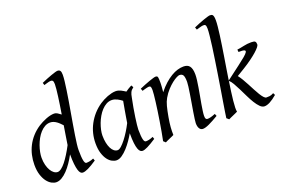

<svg xmlns="http://www.w3.org/2000/svg" viewBox="-100 -1062 2056 1402"><g transform="rotate(-20 928.0 -361.0)"><path d="M303.2 -207Q307.6 -236.3 313.5 -273.7Q319.3 -311 326.2 -352.5Q317.9 -361.3 308.3 -370.8Q298.8 -380.4 287.8 -388.2Q276.9 -396 264.6 -400.9Q252.4 -405.8 238.8 -405.8Q216.8 -405.8 197.3 -394.8Q177.7 -383.8 161.4 -365.7Q145 -347.7 132.3 -324.5Q119.6 -301.3 110.8 -276.6Q102.1 -252 97.4 -228Q92.8 -204.1 92.8 -185.1Q92.8 -153.3 99.4 -127.9Q106 -102.5 116.7 -84.5Q127.4 -66.4 141.1 -56.6Q154.8 -46.9 168.9 -46.9Q182.1 -46.9 198.2 -59.1Q214.4 -71.3 231.7 -93Q249 -114.7 267.3 -144Q285.6 -173.3 303.2 -207ZM451.2 -33.2Q409.7 -5.4 383.1 7.3Q356.4 20 339.8 20Q330.6 20 322.8 12.5Q314.9 4.9 309.3 -13.4Q303.7 -31.7 300.3 -62Q296.9 -92.3 296.9 -137.2Q280.3 -106.4 261 -78.1Q241.7 -49.8 220.7 -27.8Q199.7 -5.9 177.7 7.1Q155.8 20 134.8 20Q118.2 20 99.1 10Q80.1 0 63.7 -21.2Q47.4 -42.5 36.6 -75.4Q25.9 -108.4 25.9 -153.8Q25.9 -192.4 34.2 -228.8Q42.5 -265.1 59.3 -298.1Q76.2 -331.1 101.8 -359.6Q127.4 -388.2 162.1 -411.1Q175.8 -419.9 191.7 -428Q207.5 -436 224.1 -442.6Q240.7 -449.2 257.3 -453.1Q273.9 -457 289.1 -457Q301.3 -457 314 -449.2Q326.7 -441.4 339.4 -431.2Q345.2 -466.8 350.3 -501Q355.5 -535.2 359.4 -564.7Q363.3 -594.2 365.7 -618.2Q368.2 -642.1 368.2 -657.2Q368.2 -668.5 366.5 -675Q364.7 -681.6 361.6 -684.8Q358.4 -688 354.5 -689Q350.6 -689.9 346.2 -689.9Q341.8 -689.9 333.3 -688Q324.7 -686 315.9 -683.3Q307.1 -680.7 300.5 -678.7Q293.9 -676.8 293.9 -676.8L288.1 -695.8Q308.6 -705.1 329.3 -713.4Q350.1 -721.7 367.9 -728Q385.7 -734.4 399.4 -738.3Q413.1 -742.2 418.9 -742.2Q432.6 -742.2 439.2 -733.4Q445.8 -724.6 445.8 -702.1Q445.8 -683.1 442.4 -652.8Q439 -622.6 433.3 -585Q427.7 -547.4 420.7 -504.9Q413.6 -462.4 406 -419.2Q398.4 -376 391.4 -334Q384.3 -292 378.7 -255.9Q373 -219.7 369.6 -191.2Q366.2 -162.6 366.2 -146Q366.2 -89.4 371.6 -63.7Q377 -38.1 388.2 -38.1Q400.9 -38.1 414.3 -40.8Q427.7 -43.5 444.8 -50.8L451.2 -33.2Z M767.1 -209.5Q770.5 -231.9 774.7 -256.6Q778.8 -281.2 782.7 -303.5Q786.6 -325.7 790 -343.8Q793.5 -361.8 794.9 -371.1V-372.1Q787.6 -377.9 778.8 -383.8Q770 -389.6 760.3 -394.5Q750.5 -399.4 739.7 -402.6Q729 -405.8 717.3 -405.8Q694.8 -405.8 675 -394.8Q655.3 -383.8 638.4 -365.7Q621.6 -347.7 608.2 -324.5Q594.7 -301.3 585.4 -276.6Q576.2 -252 571 -228Q565.9 -204.1 565.9 -185.1Q565.9 -153.3 571.3 -127.9Q576.7 -102.5 585.9 -84.5Q595.2 -66.4 607.9 -56.6Q620.6 -46.9 635.3 -46.9Q647 -46.9 663.6 -61.5Q680.2 -76.2 698.5 -99.6Q716.8 -123 734.9 -152.1Q752.9 -181.2 767.1 -209.5ZM874 -411.1Q873 -410.2 873 -410.2Q869.6 -403.3 867.2 -394Q864.7 -384.8 862.3 -371.1Q855 -335.9 848.4 -299.1Q841.8 -262.2 837.2 -229.5Q832.5 -196.8 829.8 -171.9Q827.1 -147 827.1 -136.2Q827.1 -108.4 828.9 -89.4Q830.6 -70.3 833.5 -58.8Q836.4 -47.4 840.8 -42.2Q845.2 -37.1 851.1 -37.1Q860.8 -37.1 874.3 -39.8Q887.7 -42.5 907.2 -50.8L913.1 -33.2Q870.6 -5.4 844.5 7.3Q818.4 20 804.2 20Q795.4 20 787.4 13.9Q779.3 7.8 772.9 -9Q766.6 -25.9 762.9 -55.7Q759.3 -85.4 759.3 -132.8Q746.6 -110.4 728.3 -83.7Q710 -57.1 689 -33.9Q668 -10.7 645.8 4.6Q623.5 20 603 20Q586.9 20 568.6 10.7Q550.3 1.5 534.9 -18.8Q519.5 -39.1 509.3 -71Q499 -103 499 -148.9Q499 -187.5 508.1 -224.4Q517.1 -261.2 535.2 -294.9Q553.2 -328.6 579.3 -358.2Q605.5 -387.7 640.1 -411.1Q653.3 -419.9 669.2 -428.2Q685.1 -436.5 701.9 -442.9Q718.8 -449.2 735.4 -453.1Q752 -457 767.1 -457Q777.3 -457 787.1 -454.3Q796.9 -451.7 805.9 -447.3Q814.9 -442.9 823.7 -437.5Q832.5 -432.1 840.3 -427.2Q851.6 -435.5 864 -443.1Q876.5 -450.7 889.2 -457L898.9 -439.9Q889.2 -432.1 883.3 -426Q877.4 -419.9 873.5 -411.1H874Z M1398.4 -35.2Q1354 -8.8 1323 5.6Q1292 20 1273.4 20Q1256.3 20 1246.8 4.6Q1237.3 -10.7 1237.3 -37.1Q1237.3 -45.9 1240.5 -68.6Q1243.7 -91.3 1248.5 -121.6Q1253.4 -151.9 1259.3 -186Q1265.1 -220.2 1270 -251Q1274.9 -281.7 1278.1 -306.2Q1281.2 -330.6 1281.2 -341.8Q1281.2 -378.9 1273.4 -393.6Q1265.6 -408.2 1244.1 -408.2Q1237.8 -408.2 1221.9 -400.4Q1206.1 -392.6 1186 -377Q1166 -361.3 1144.3 -337.9Q1122.6 -314.5 1104.5 -283.2Q1090.8 -259.8 1082.3 -227.1Q1073.7 -194.3 1065.4 -147Q1057.6 -103.5 1055.4 -72.3Q1053.2 -41 1054.2 -12.2Q1047.9 -8.8 1038.3 -4.6Q1028.8 -0.5 1018.8 3.9Q1008.8 8.3 999.5 12.5Q990.2 16.6 984.4 20L968.3 4.9Q975.1 -27.3 981.7 -64.9Q988.3 -102.5 994.4 -140.4Q1000.5 -178.2 1005.9 -215.1Q1011.2 -252 1015.1 -283Q1019 -314 1021.2 -337.2Q1023.4 -360.4 1023.4 -372.1Q1023.4 -383.3 1022.2 -389.9Q1021 -396.5 1018.8 -399.7Q1016.6 -402.8 1013.2 -403.8Q1009.8 -404.8 1005.4 -404.8Q1001 -404.8 992.4 -402.8Q983.9 -400.9 975.1 -398.4Q966.3 -396 959.7 -394Q953.1 -392.1 953.1 -392.1L946.3 -411.1Q966.8 -419.9 987.5 -428.2Q1008.3 -436.5 1026.4 -442.9Q1044.4 -449.2 1057.9 -453.1Q1071.3 -457 1077.1 -457Q1084 -457 1087.9 -454.8Q1091.8 -452.6 1093.5 -446.8Q1095.2 -440.9 1095.7 -430.2Q1096.2 -419.4 1096.2 -401.9Q1096.2 -396.5 1095.7 -387.2Q1095.2 -377.9 1094.5 -367.4Q1093.8 -356.9 1092.8 -346.9Q1091.8 -336.9 1091.3 -331.1Q1117.7 -364.3 1144.5 -388.2Q1171.4 -412.1 1197.3 -427.5Q1223.1 -442.9 1247.3 -450Q1271.5 -457 1293.5 -457Q1308.6 -457 1320.6 -452.6Q1332.5 -448.2 1340.3 -438.2Q1348.1 -428.2 1352.3 -411.9Q1356.4 -395.5 1356.4 -372.1Q1356.4 -355 1353.3 -329.6Q1350.1 -304.2 1345.2 -274.7Q1340.3 -245.1 1334.5 -213.9Q1328.6 -182.6 1323.7 -154.3Q1318.8 -126 1315.7 -102.8Q1312.5 -79.6 1312.5 -65.9Q1312.5 -49.3 1316.9 -43.2Q1321.3 -37.1 1330.1 -37.1Q1341.3 -37.1 1356 -41Q1370.6 -44.9 1391.1 -53.2L1398.4 -35.2Z M1632.3 -691.9Q1632.3 -673.3 1629.4 -644.5Q1626.5 -615.7 1621.8 -580.1Q1617.2 -544.4 1610.8 -503.7Q1604.5 -462.9 1597.7 -419.9Q1590.8 -377 1583.7 -333Q1576.7 -289.1 1570.3 -247.6L1675.3 -327.1Q1709 -352.5 1730.5 -370.6Q1752 -388.7 1758.1 -399.7Q1764.2 -410.6 1752.7 -415.3Q1741.2 -419.9 1708.5 -418.9L1706.5 -438Q1735.4 -441.9 1762 -448Q1788.6 -454.1 1819.3 -454.1Q1842.8 -454.1 1849.6 -447.3Q1856.4 -440.4 1856.4 -423.8Q1856.4 -416.5 1845.9 -403.3Q1835.4 -390.1 1815.2 -372.3Q1794.9 -354.5 1766.1 -333.5Q1737.3 -312.5 1700.7 -290L1643.6 -255.4Q1656.2 -239.7 1669.4 -217.5Q1682.6 -195.3 1695.3 -171.1Q1708 -147 1720.5 -123Q1732.9 -99.1 1744.6 -80.1Q1756.3 -61 1767.1 -49.1Q1777.8 -37.1 1787.6 -37.1Q1798.8 -37.1 1811.8 -38.3Q1824.7 -39.6 1843.3 -49.8L1851.6 -33.2Q1819.3 -5.9 1795.2 6.6Q1771 19 1752.4 19Q1734.9 19 1718.3 2.4Q1701.7 -14.2 1685.8 -40Q1669.9 -65.9 1654.8 -97.2Q1639.6 -128.4 1625.2 -157.7Q1610.8 -187 1597.2 -210.4Q1583.5 -233.9 1570.3 -244.6Q1564 -203.1 1558.8 -165.5Q1553.7 -127.9 1550.5 -97.4Q1547.4 -66.9 1546.9 -45.2Q1546.4 -23.4 1549.3 -13.2Q1542.5 -9.8 1532.5 -5.4Q1522.5 -1 1512.2 3.7Q1502 8.3 1492.2 12.5Q1482.4 16.6 1476.6 20L1459.5 4.9Q1461.4 -9.3 1466.3 -41.3Q1471.2 -73.2 1478.3 -116.5Q1485.4 -159.7 1493.9 -211.4Q1502.4 -263.2 1510.7 -316.9Q1519 -370.6 1527.1 -423.3Q1535.2 -476.1 1541.3 -521.5Q1547.4 -566.9 1551 -602.1Q1554.7 -637.2 1554.7 -655.8Q1554.7 -668 1553.2 -674.8Q1551.8 -681.6 1548.8 -685.1Q1545.9 -688.5 1541.5 -689.2Q1537.1 -689.9 1531.2 -689.9Q1527.3 -689.9 1518.6 -688Q1509.8 -686 1501 -683.3Q1492.2 -680.7 1485.4 -678.7Q1478.5 -676.8 1478.5 -676.8L1471.7 -695.8Q1492.2 -705.1 1513.2 -713.4Q1534.2 -721.7 1552.2 -728Q1570.3 -734.4 1584 -738.3Q1597.7 -742.2 1603.5 -742.2Q1610.4 -742.2 1615.7 -740.7Q1621.1 -739.3 1624.8 -734.1Q1628.4 -729 1630.4 -719Q1632.3 -709 1632.3 -691.9Z"/></g></svg>

Font: GentiumAlt
Style: Italic
Weight: 400
Italic angle: -7°
Designer: J. Victor Gaultney
Version: Version 1.02; 2005; OFL release